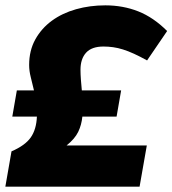

<svg xmlns="http://www.w3.org/2000/svg" viewBox="-36 -698 645 718"><path d="M272 -262Q269 -231 256.5 -205Q244 -179 213 -154H513L486 0H-16L7 -132Q58 -154 79 -184Q100 -214 102 -262H10L27 -360H91Q85 -386 79 -409.5Q73 -433 73 -455Q73 -509 96 -550.5Q119 -592 158 -620.5Q197 -649 248.5 -663.5Q300 -678 358 -678Q424 -678 481 -655.5Q538 -633 589 -582L514 -472Q487 -487 465 -497Q443 -507 424 -513Q405 -519 387 -521.5Q369 -524 351 -524Q307 -524 286 -501Q265 -478 265 -437Q265 -420 266.5 -400.5Q268 -381 270 -360H417L400 -262Z"/></svg>

Font: Celebes Black
Style: Italic
Weight: 900
Italic angle: -10°
Designer: Anugrah Pasau
Foundry: Lafontype
Version: Version 1.000; ttfautohint (v1.8.4)